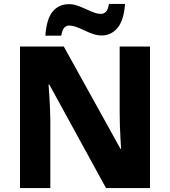

<svg xmlns="http://www.w3.org/2000/svg" viewBox="-20 -949 858 969"><path d="M81 0V-714H302L588 -198H591Q590 -220 588 -251Q586 -282 585 -315.5Q584 -349 584 -374V-714H737V0H515L229 -522H225Q227 -499 229 -466.5Q231 -434 232.5 -400.5Q234 -367 234 -338V0ZM209 -769Q215 -854 246 -891Q277 -928 329 -928Q349 -928 369.5 -921Q390 -914 411.5 -904Q433 -894 452.5 -886.5Q472 -879 491 -879Q503 -879 514 -889Q525 -899 530 -929H611Q605 -846 573 -808Q541 -770 493 -770Q471 -770 449.5 -777.5Q428 -785 407 -795Q386 -805 366 -812.5Q346 -820 328 -820Q316 -820 305.5 -810.5Q295 -801 289 -769Z"/></svg>

Font: Noto Sans Symbols ExtraBold
Style: Regular
Weight: 800
Version: Version 2.002